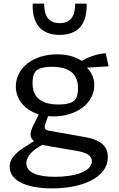

<svg xmlns="http://www.w3.org/2000/svg" viewBox="-20 -826 660 1062"><path d="M274.5 -182C400 -182 501.5 -251.5 501.5 -356C501.5 -399 483 -429 460.5 -452L580.5 -459L565 -531.5C514 -529 462.5 -507 432 -489.5C394.5 -513.5 349.5 -525.5 296 -525.5C161 -525.5 67.5 -448.5 67.5 -347.5C67.5 -276.5 117 -217.5 194 -193.5L185.5 -175C174 -151 149 -110 149 -82.5C149 -68 155.5 -55.5 168.5 -45.5L118.5 -14C60 23.5 33.5 55 33.5 96.5C33.5 178 136 216 268 216C440 216 576.5 153.5 576.5 43.5C576.5 -36.5 508 -57 451.5 -67.5L251 -103C231.5 -106.5 223 -114 229.5 -137L246 -183.5C255 -182.5 264.5 -182 274.5 -182ZM411.5 -338.5C411.5 -299 402 -278.5 389 -268C375.5 -257.5 352 -248 303.5 -248C200.5 -248 160 -293.5 160 -366C160 -405.5 169.5 -426 182.5 -436.5C195.5 -447 219.5 -456.5 268 -456.5C370.5 -456.5 411.5 -411 411.5 -338.5ZM224 -806H161C156.5 -694.5 207.5 -633 310 -633C412.5 -633 463.5 -694.5 459 -806H396C396 -738 371.5 -698 310 -698C248.5 -698 224 -738 224 -806ZM126 77.5C126 32.5 170 -1.5 215 -25C224 -22.5 234 -20.5 245 -18.5L404 8.5C459 18 488 34.5 488 65.5C488 123 393 152 284.5 152C187.5 152 126 128.5 126 77.5Z"/></svg>

Font: Monaspace Argon
Style: Regular
Weight: 400
Designer: Riley Cran & the Lettermatic Team
Foundry: Lettermatic
Version: Version 1.200 (Monaspace Argon)